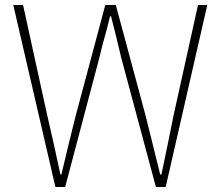

<svg xmlns="http://www.w3.org/2000/svg" viewBox="-20 -746 882 766"><path d="M201 0 33 -726H72L168 -288Q182 -229 195 -169.5Q208 -110 221 -50H225Q239 -110 253.5 -169.5Q268 -229 283 -288L400 -726H442L560 -288Q575 -229 589.5 -169.5Q604 -110 619 -50H624Q637 -110 649 -169.5Q661 -229 673 -288L770 -726H807L641 0H602L463 -518Q453 -562 443.5 -600Q434 -638 423 -681H419Q409 -638 398 -600Q387 -562 377 -518L240 0Z"/></svg>

Font: Noto Sans TC
Style: Regular
Weight: 100
Designer: Ryoko NISHIZUKA 西塚涼子 (kana, bopomofo & ideographs); Paul D. Hunt (Latin, Greek & Cyrillic); Sandoll Communications 산돌커뮤니
Foundry: Adobe
Version: Version 2.004;hotconv 1.0.118;makeotfexe 2.5.65603